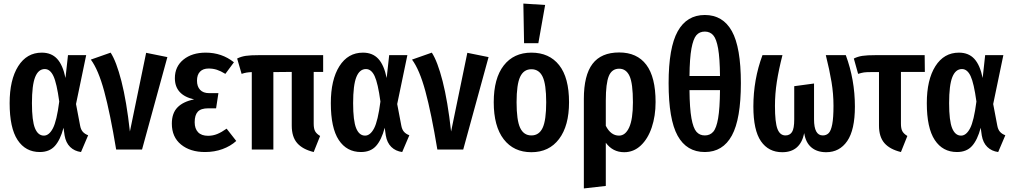

<svg xmlns="http://www.w3.org/2000/svg" viewBox="-20 -838 5679 1076"><path d="M347 -401 361 -529H463L406 -255L429 -134Q433 -112 444 -99.5Q455 -87 474 -80L434 14Q397 9 373 -14.5Q349 -38 342 -79L336 -122Q318 -54 287.5 -20Q257 14 203 14Q123 14 78.5 -53.5Q34 -121 34 -260Q34 -391 82 -467Q130 -543 214 -543Q268 -543 300 -508.5Q332 -474 347 -401ZM159 -260Q159 -161 176 -119.5Q193 -78 226 -78Q255 -78 276.5 -119Q298 -160 312 -269Q298 -372 279.5 -411.5Q261 -451 231 -451Q195 -451 177 -406Q159 -361 159 -260Z M708 -101 799 -542 918 -518 776 0H631Q597 -205 564 -326.5Q531 -448 489 -504L600 -543Q632 -494 660.5 -383Q689 -272 708 -101Z M1291 -489 1243 -424Q1217 -440 1195.5 -447Q1174 -454 1149 -454Q1118 -454 1101 -436.5Q1084 -419 1084 -386Q1084 -353 1101.5 -334.5Q1119 -316 1152 -316H1204L1191 -231H1147Q1106 -231 1088.5 -212Q1071 -193 1071 -153Q1071 -117 1090 -97Q1109 -77 1146 -77Q1173 -77 1197.5 -87Q1222 -97 1250 -117L1304 -48Q1272 -19 1227 -2.5Q1182 14 1129 14Q1046 14 994.5 -28Q943 -70 943 -145Q943 -204 975 -236.5Q1007 -269 1068 -281Q960 -305 960 -400Q960 -465 1008 -504Q1056 -543 1133 -543Q1223 -543 1291 -489Z M1738 -435V-145Q1738 -117 1746 -102.5Q1754 -88 1774 -76L1738 14Q1676 -1 1645.5 -36Q1615 -71 1615 -134V-435L1512 -434V0H1391V-434Q1372 -433 1360.5 -431Q1349 -429 1334 -424L1309 -510Q1331 -521 1357 -525Q1383 -529 1434 -529H1791V-435Z M2147 -401 2161 -529H2263L2206 -255L2229 -134Q2233 -112 2244 -99.5Q2255 -87 2274 -80L2234 14Q2197 9 2173 -14.5Q2149 -38 2142 -79L2136 -122Q2118 -54 2087.5 -20Q2057 14 2003 14Q1923 14 1878.5 -53.5Q1834 -121 1834 -260Q1834 -391 1882 -467Q1930 -543 2014 -543Q2068 -543 2100 -508.5Q2132 -474 2147 -401ZM1959 -260Q1959 -161 1976 -119.5Q1993 -78 2026 -78Q2055 -78 2076.5 -119Q2098 -160 2112 -269Q2098 -372 2079.5 -411.5Q2061 -451 2031 -451Q1995 -451 1977 -406Q1959 -361 1959 -260Z M2508 -101 2599 -542 2718 -518 2576 0H2431Q2397 -205 2364 -326.5Q2331 -448 2289 -504L2400 -543Q2432 -494 2460.5 -383Q2489 -272 2508 -101Z M3169 -265Q3169 -133 3113 -59Q3057 15 2958 15Q2859 15 2803 -57.5Q2747 -130 2747 -265Q2747 -399 2803 -471Q2859 -543 2958 -543Q3058 -543 3113.5 -473Q3169 -403 3169 -265ZM2875 -265Q2875 -164 2895 -121.5Q2915 -79 2958 -79Q3001 -79 3021 -121.5Q3041 -164 3041 -265Q3041 -366 3021 -408Q3001 -450 2958 -450Q2915 -450 2895 -407.5Q2875 -365 2875 -265ZM2913 -818 3035 -810 2997 -596H2917Z M3654 -266Q3654 -188 3632.5 -124Q3611 -60 3571 -22.5Q3531 15 3478 15Q3414 15 3375 -38V204L3252 218V-284Q3252 -416 3300.5 -480Q3349 -544 3450 -544Q3550 -544 3602 -475Q3654 -406 3654 -266ZM3527 -265Q3527 -371 3508 -412Q3489 -453 3450 -453Q3409 -453 3392 -412Q3375 -371 3375 -274V-133Q3403 -78 3449 -78Q3485 -78 3506 -124Q3527 -170 3527 -265Z M4132 -372Q4132 -171 4081.5 -78.5Q4031 14 3930 14Q3828 14 3777.5 -77.5Q3727 -169 3727 -372Q3727 -571 3778 -662.5Q3829 -754 3930 -754Q4031 -754 4081.5 -663.5Q4132 -573 4132 -372ZM3844 -412H4015Q4014 -512 4004.5 -566Q3995 -620 3977 -640.5Q3959 -661 3930 -661Q3900 -661 3882.5 -640.5Q3865 -620 3855 -566Q3845 -512 3844 -412ZM4015 -333H3844Q3845 -230 3855 -175Q3865 -120 3883 -99.5Q3901 -79 3930 -79Q3959 -79 3977 -99.5Q3995 -120 4004.5 -175Q4014 -230 4015 -333Z M4771 -241Q4771 -110 4728 -47.5Q4685 15 4610 15Q4559 15 4527 -12Q4495 -39 4487 -92Q4465 15 4364 15Q4287 15 4244.5 -46.5Q4202 -108 4202 -241Q4202 -392 4253 -529H4365Q4344 -447 4333.5 -379.5Q4323 -312 4323 -244Q4323 -152 4337 -115.5Q4351 -79 4382 -79Q4406 -79 4418.5 -98Q4431 -117 4431 -169V-355L4542 -370V-169Q4542 -79 4591 -79Q4611 -79 4624 -92Q4637 -105 4644 -141.5Q4651 -178 4651 -245Q4651 -312 4640 -378.5Q4629 -445 4608 -529H4720Q4771 -391 4771 -241Z M5065 -76 5029 14Q4967 -1 4936.5 -36Q4906 -71 4906 -134V-434H4860Q4834 -434 4821 -432Q4808 -430 4789 -424L4765 -510Q4787 -521 4813 -525Q4839 -529 4890 -529H5162L5163 -435H5029V-145Q5029 -117 5037 -102.5Q5045 -88 5065 -76Z M5487 -401 5501 -529H5603L5546 -255L5569 -134Q5573 -112 5584 -99.5Q5595 -87 5614 -80L5574 14Q5537 9 5513 -14.5Q5489 -38 5482 -79L5476 -122Q5458 -54 5427.5 -20Q5397 14 5343 14Q5263 14 5218.5 -53.5Q5174 -121 5174 -260Q5174 -391 5222 -467Q5270 -543 5354 -543Q5408 -543 5440 -508.5Q5472 -474 5487 -401ZM5299 -260Q5299 -161 5316 -119.5Q5333 -78 5366 -78Q5395 -78 5416.5 -119Q5438 -160 5452 -269Q5438 -372 5419.5 -411.5Q5401 -451 5371 -451Q5335 -451 5317 -406Q5299 -361 5299 -260Z"/></svg>

Font: Fira Sans Extra Condensed Medium
Style: Regular
Weight: 500
Width: 1
Designer: Carrois Corporate & Edenspiekermann AG
Foundry: Carrois Corporate GbR & Edenspiekermann AG
Version: Version 4.203